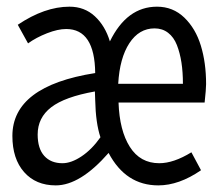

<svg xmlns="http://www.w3.org/2000/svg" viewBox="-20 -542 640 575"><path d="M147 13.2Q87.4 13.2 52.2 -26.6Q17.1 -66.4 17.1 -134.8Q17.1 -284.2 265.1 -323.2Q263.7 -455.1 178.2 -455.1Q153.3 -455.1 120.8 -442.4Q88.4 -429.7 64 -412.1L33.2 -467.8Q113.8 -522 188 -522Q232.9 -522 263.9 -493.4Q294.9 -464.8 309.1 -418Q359.9 -522 450.2 -522Q498 -522 532 -489.3Q565.9 -456.5 581.5 -405.3Q597.2 -354 597.2 -290Q597.2 -275.4 592.8 -234.9H335Q337.9 -150.9 368.9 -102.1Q399.9 -53.2 457 -53.2Q500 -53.2 553.2 -85.9L582 -32.2Q516.1 13.2 454.1 13.2Q356.4 13.2 305.2 -84Q220.2 13.2 147 13.2ZM334 -291H527.8Q527.8 -326.2 523.4 -354.7Q519 -383.3 509.8 -407Q500.5 -430.7 483.4 -443.8Q466.3 -457 442.9 -457Q396.5 -457 367.4 -412.6Q338.4 -368.2 334 -291ZM167 -53.2Q193.4 -53.2 224.1 -73.7Q254.9 -94.2 280.8 -130.9Q266.6 -173.3 265.1 -242.2L264.2 -268.1Q173.8 -252 133.3 -220.7Q92.8 -189.5 92.8 -139.2Q92.8 -97.2 112.5 -75.2Q132.3 -53.2 167 -53.2Z"/></svg>

Font: Office Code Pro D
Style: Regular
Weight: 400
Designer: Nathan Rutzky & Paul D. Hunt
Foundry: Adobe Systems Incorporated
Version: Version 1.004;PS 001.004;hotconv 1.0.70;makeotf.lib2.5.58329